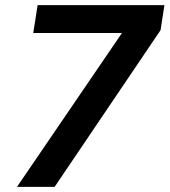

<svg xmlns="http://www.w3.org/2000/svg" viewBox="-20 -725 658 745"><path d="M46 0 484 -642V-597H109L126 -705H618L603 -608L192 0Z"/></svg>

Font: Nunito Sans 11pt
Style: Bold Italic
Weight: 700
Italic angle: -9°
Version: Version 3.101;gftools[0.9.27]